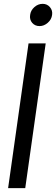

<svg xmlns="http://www.w3.org/2000/svg" viewBox="-20 -975 291 995"><path d="M185.1 -839.8Q161.1 -839.8 146.7 -856.7Q132.3 -873.5 136.2 -897.9Q139.2 -921.4 158.2 -938.2Q177.2 -955.1 201.2 -955.1Q224.1 -955.1 238.8 -938Q253.4 -920.9 250 -897.9Q247.1 -874 227.5 -856.9Q208 -839.8 185.1 -839.8ZM127.9 -750H216.8L110.8 0H22Z"/></svg>

Font: Oakes Grotesk
Style: Italic
Weight: 400
Italic angle: -8°
Designer: Samuel Oakes
Foundry: Samuel Oakes
Version: Version 1.000;PS 001.000;hotconv 1.0.88;makeotf.lib2.5.64775